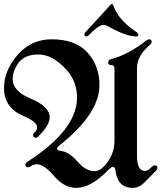

<svg xmlns="http://www.w3.org/2000/svg" viewBox="-44 -911 792 941"><path d="M0 0ZM369.6 -742.7Q369.6 -747.6 375 -753.4L496.6 -886.2Q501 -891.1 505.1 -891.1Q509.3 -891.1 511.7 -883.8Q535.2 -813 627 -752.4Q634.3 -747.6 634.3 -741.7Q634.3 -732.4 624 -732.4Q573.2 -732.4 484.4 -782.7Q473.1 -789.1 465.6 -789.1Q458 -789.1 450.7 -786.1Q427.2 -776.4 392.1 -739.3Q385.7 -732.4 380.4 -732.4Q369.6 -732.4 369.6 -742.7ZM-24.4 -479.5Q-24.4 -548.3 20 -613.3Q91.8 -718.3 209.2 -718.3Q326.7 -718.3 385 -653.3Q443.4 -588.4 443.4 -494.1Q443.4 -353.5 247.1 -198.2Q235.4 -189 235.4 -182.6Q235.4 -173.8 256.8 -170.9Q295.4 -165.5 335.9 -118.9Q376.5 -72.3 417.5 -72.3Q444.3 -72.3 467.3 -97.2Q517.1 -150.4 517.1 -222.7V-574.2Q517.1 -591.8 501.7 -591.8Q486.3 -591.8 486.3 -604.7Q486.3 -617.7 499.5 -621.1Q585 -643.1 673.8 -712.9Q680.7 -718.3 687.5 -718.3Q699.2 -718.3 699.2 -706.5Q699.2 -698.7 690.9 -691.4Q627.4 -637.2 627.4 -578.1V-147.5Q627.4 -73.2 666.5 -73.2Q680.2 -73.2 700.7 -93.8Q707.5 -100.6 714.8 -100.6Q727.5 -100.6 727.5 -87.9Q727.5 -81.5 721.7 -75.7L664.1 -17.1Q637.7 9.8 606.4 9.8Q532.7 9.8 522 -74.2Q519.5 -93.3 510.5 -93.3Q501.5 -93.3 487.3 -78.6Q401.9 9.8 330.6 9.8Q271 9.8 221.2 -48.1Q171.4 -106 137.2 -106Q121.6 -106 106 -95.7Q99.1 -91.3 92.3 -91.3Q80.6 -91.3 80.6 -103.5Q80.6 -111.3 89.8 -117.7Q333.5 -274.9 333.5 -432.1Q333.5 -511.2 282.7 -567.9Q214.8 -644 144 -644Q73.2 -644 43 -598.1Q18.1 -560.5 18.1 -522.9Q18.1 -464.4 105.5 -428.2Q199.7 -389.2 199.7 -335Q199.7 -298.3 143.6 -242.2Q137.2 -235.8 131.3 -235.8Q118.2 -235.8 118.2 -250Q118.2 -255.9 125 -262.2Q138.2 -273.9 138.2 -286.1Q138.2 -314 71.3 -342.3Q-24.4 -382.8 -24.4 -479.5Z"/></svg>

Font: UnifrakturMaguntia
Style: Book
Weight: 400
Designer: j. 'mach' wust, Gerrit Ansmann, Georg Duffner, based on a font by Peter Wiegel, original typeface by Carl Albert Fahrenw
Version: Version 2017-03-19